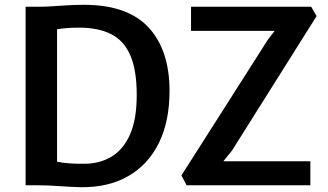

<svg xmlns="http://www.w3.org/2000/svg" viewBox="-20 -771 1364 799"><path d="M86.5 0V-743Q97 -743 107 -743Q117 -743 126.8 -743Q136.5 -743 146.5 -743Q169 -743 198.8 -745Q228.5 -747 261.8 -749Q295 -751 328.5 -751Q511 -751 598.2 -656.8Q685.5 -562.5 685.5 -392.5Q685.5 -265.5 640.8 -175.2Q596 -85 513.2 -37.8Q430.5 9.5 316.5 8Q274.5 7 226 3.5Q177.5 0 138 0Q129.5 0 120.8 0Q112 0 103.5 0Q95 0 86.5 0ZM217.5 -98Q240 -93 271.5 -91Q303 -89 332.5 -89.5Q396.5 -90 445.2 -119.8Q494 -149.5 521.5 -212.5Q549 -275.5 549 -375.5Q549 -479.5 522.2 -541Q495.5 -602.5 442 -629.2Q388.5 -656 308.5 -656Q281.5 -656 257.2 -654Q233 -652 217.5 -649ZM756.5 0 735 -41 1094.5 -605.5 1123 -642.5H775V-743H1275L1297.5 -704L945.5 -144.5L909.5 -100H1271.5V0Z"/></svg>

Font: Merriweather Sans Medium
Style: Regular
Weight: 500
Designer: Eben Sorkin
Foundry: Eben Sorkin
Version: Version 2.001